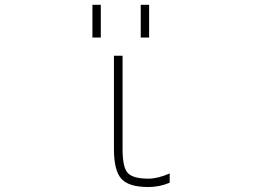

<svg xmlns="http://www.w3.org/2000/svg" viewBox="-20 -752 1040 784"><path d="M357.4 -598.6V-732.4H391.6V-598.6ZM554.7 -598.6V-732.4H588.9V-598.6ZM480.5 -142.6Q480.5 -67.4 502.4 -44.9Q524.4 -22.5 585.9 -22.5Q625 -22.5 672.9 -43.9V-5.9Q630.9 11.7 585.9 11.7Q505.9 11.7 475.6 -22Q445.3 -55.7 445.3 -142.6V-524.4H480.5Z"/></svg>

Font: Gen Shin Gothic Monospace ExtraLight
Style: Regular
Weight: 200
Designer: [Source Han Sans]
Ryoko NISHIZUKA  (kana & ideographs); Paul D. Hunt (Latin, Greek & Cyrillic); Wenlong ZHANG  (bopomofo
Version: Version 1.002.20150607